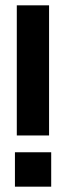

<svg xmlns="http://www.w3.org/2000/svg" viewBox="-20 -700 248 720"><path d="M36 -129H172V0H36ZM43 -680H164V-192H43Z"/></svg>

Font: CyStack Display SemiBold
Style: Regular
Weight: 600
Designer: Weizhong Zhang
Foundry: 本地遙控
Version: Version 1.000;Glyphs 3.1.2 (3151)